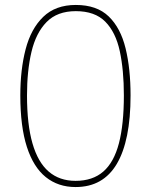

<svg xmlns="http://www.w3.org/2000/svg" viewBox="-20 -745 610 775"><path d="M507 -360Q507 -268 493 -199Q479 -130 451.5 -83.5Q424 -37 382.5 -13.5Q341 10 285 10Q215 10 165 -30Q115 -70 88.5 -152Q62 -234 62 -360Q62 -464 83.5 -546.5Q105 -629 154.5 -677Q204 -725 286 -725Q371 -725 419 -678.5Q467 -632 487 -549.5Q507 -467 507 -360ZM89 -360Q89 -243 111 -166.5Q133 -90 176.5 -52.5Q220 -15 285 -15Q354 -15 397 -52.5Q440 -90 460 -166.5Q480 -243 480 -360Q480 -462 463.5 -538.5Q447 -615 405 -657.5Q363 -700 286 -700Q211 -700 168 -656Q125 -612 107 -535.5Q89 -459 89 -360Z"/></svg>

Font: Noto Sans Hebrew Thin Thin
Style: Regular
Weight: 250
Version: Version 3.001